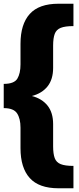

<svg xmlns="http://www.w3.org/2000/svg" viewBox="-20 -892 422 1030"><path d="M294 118Q189 118 139.5 63Q90 8 90 -97V-207Q90 -256 71.5 -284Q53 -312 0 -312V-442Q56 -442 73 -470Q90 -498 90 -547V-657Q90 -762 139.5 -817Q189 -872 294 -872H374V-752Q329 -752 305.5 -742.5Q282 -733 273.5 -710Q265 -687 265 -647V-528Q265 -466 235 -428.5Q205 -391 151 -377Q205 -363 235 -325.5Q265 -288 265 -226V-107Q265 -67 273.5 -44Q282 -21 305.5 -11.5Q329 -2 374 -2V118Z"/></svg>

Font: Bitter Black
Style: Regular
Weight: 900
Designer: Sol Matas, and Bitter project Authors
Foundry: Sol Matas
Version: Version 2.001